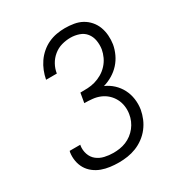

<svg xmlns="http://www.w3.org/2000/svg" viewBox="-175 -870 950 1005"><g transform="rotate(-30 300.0 -367.5)"><path d="M255 8Q228 8 202 4.5Q176 1 152.5 -7.5Q129 -16 109 -31.5Q89 -47 76.5 -68Q64 -89 59.5 -115Q55 -141 59 -167Q60 -169 60 -170.5Q60 -172 61 -174H125Q125 -173 125 -172Q125 -171 124 -170Q120 -143 128.5 -118Q137 -93 156.5 -77.5Q176 -62 202 -56Q228 -50 255 -50Q274 -50 293.5 -53Q313 -56 331.5 -63.5Q350 -71 366.5 -83.5Q383 -96 395.5 -112Q408 -128 416 -146.5Q424 -165 427 -185Q431 -209 427.5 -233Q424 -257 413 -277.5Q402 -298 385 -313.5Q368 -329 346.5 -338Q325 -347 300.5 -349.5Q276 -352 252 -352L262 -410Q284 -410 306.5 -411Q329 -412 351.5 -418.5Q374 -425 394.5 -437Q415 -449 431.5 -467Q448 -485 458 -506.5Q468 -528 472 -550Q476 -577 471.5 -603Q467 -629 451.5 -648.5Q436 -668 411 -676.5Q386 -685 360 -685Q333 -685 306.5 -677.5Q280 -670 258 -652Q236 -634 222.5 -609.5Q209 -585 205 -558H140Q145 -584 154.5 -608Q164 -632 179 -654Q194 -676 215 -694Q236 -712 260 -723Q284 -734 309.5 -738.5Q335 -743 360 -743Q387 -743 413.5 -738.5Q440 -734 462 -722Q484 -710 501 -690.5Q518 -671 527 -647Q536 -623 538 -596Q540 -569 536 -543Q531 -515 518.5 -488Q506 -461 486 -439Q466 -417 440 -401.5Q414 -386 386 -378Q414 -366 436.5 -345Q459 -324 473 -297Q487 -270 491.5 -238.5Q496 -207 491 -175Q486 -148 475.5 -123Q465 -98 448 -76Q431 -54 408 -37Q385 -20 359.5 -10Q334 0 307.5 4Q281 8 255 8Z"/></g></svg>

Font: Iosevka Slab LtExObl
Style: Regular
Weight: 300
Width: 7
Italic angle: -9°
Monospace: yes
Designer: Belleve Invis
Foundry: Belleve Invis
Version: Version 11.1.0; ttfautohint (v1.8.3)